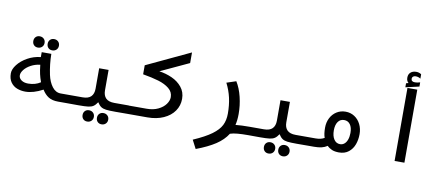

<svg xmlns="http://www.w3.org/2000/svg" viewBox="-88 -1274 4377 1877"><g transform="rotate(10 2100.0 -336.0)"><path d="M354 -91Q260.5 -40.5 180.5 -40.5Q136.5 -40.5 98.2 -55.2Q60 -70 35.5 -104.2Q11 -138.5 11 -193Q11 -233.5 46.5 -279.2Q82 -325 142.2 -358.8Q202.5 -392.5 272.5 -399.5V-448.5H368Q369 -346.5 390.5 -244Q405.5 -174.5 440.2 -128.8Q475 -83 525.5 -83H602V0H514Q454.5 0 417.8 -23.2Q381 -46.5 354 -91ZM194.5 -123Q265.5 -123 317 -157.5Q302 -198.5 294 -234.5Q287 -263.5 280 -325Q229.5 -319 188.2 -296.5Q147 -274 124 -244.5Q101 -215 101 -189.5Q101 -160 127 -141.5Q153 -123 194.5 -123ZM172.5 -542Q172.5 -567 187.8 -582.5Q203 -598 227.5 -598Q252.5 -598 268.5 -582.2Q284.5 -566.5 284.5 -542Q284.5 -517.5 268.5 -501.8Q252.5 -486 227.5 -486Q203 -486 187.8 -501.5Q172.5 -517 172.5 -542ZM315.5 -539.5Q315.5 -564.5 330.8 -580Q346 -595.5 370.5 -595.5Q395.5 -595.5 411.5 -579.8Q427.5 -564 427.5 -539.5Q427.5 -515 411.5 -499.2Q395.5 -483.5 370.5 -483.5Q346 -483.5 330.8 -499Q315.5 -514.5 315.5 -539.5Z M772.5 86.5Q772.5 61.5 787.8 46Q803 30.5 827.5 30.5Q852.5 30.5 868.5 46.2Q884.5 62 884.5 86.5Q884.5 111 868.5 126.8Q852.5 142.5 827.5 142.5Q803 142.5 787.8 127Q772.5 111.5 772.5 86.5ZM915.5 89Q915.5 64 930.8 48.5Q946 33 970.5 33Q995.5 33 1011.5 48.8Q1027.5 64.5 1027.5 89Q1027.5 113.5 1011.5 129.2Q995.5 145 970.5 145Q946 145 930.8 129.5Q915.5 114 915.5 89ZM853 -188V-391H946.5V-188Q946.5 -137.5 973.5 -110.2Q1000.5 -83 1057.5 -83H1201.5V0L1083 0.5Q1020 0.5 989.2 -3.5Q958.5 -7.5 939.2 -20.5Q920 -33.5 902 -62.5Q883 -33.5 863.5 -20.5Q844 -7.5 812.8 -3.5Q781.5 0.5 718 0.5L598.5 0V-83H742.5Q799.5 -83 826.2 -110.2Q853 -137.5 853 -188Z M1198.5 -82H1379Q1444.5 -82 1492.8 -105.5Q1541 -129 1566.2 -164.2Q1591.5 -199.5 1591.5 -234Q1591.5 -285 1549.8 -319Q1508 -353 1443 -372.5Q1378 -392 1286.5 -407.5V-497L1720 -701V-595.5L1437.5 -464Q1504 -454.5 1564.5 -427.5Q1625 -400.5 1664.2 -352.5Q1703.5 -304.5 1703.5 -236.5Q1703.5 -169.5 1666.2 -115.8Q1629 -62 1560 -31Q1491 0 1400 0H1198.5Z M2169 -172.5Q2169 -256 2152.8 -328.5Q2136.5 -401 2102 -468L2195.5 -499Q2233.5 -437.5 2253.5 -355Q2273.5 -272.5 2273.5 -187.5Q2273.5 -126.5 2261.5 -77Q2319 -83 2401.5 -83V0Q2340 0 2296.5 3.8Q2253 7.5 2223 17.5Q2183 81.5 2109.5 130Q2036 178.5 1919 222.5L1875 137.5Q1992 86.5 2055.5 40Q2119 -6.5 2144 -56.2Q2169 -106 2169 -172.5Z M2572.5 86.5Q2572.5 61.5 2587.8 46Q2603 30.5 2627.5 30.5Q2652.5 30.5 2668.5 46.2Q2684.5 62 2684.5 86.5Q2684.5 111 2668.5 126.8Q2652.5 142.5 2627.5 142.5Q2603 142.5 2587.8 127Q2572.5 111.5 2572.5 86.5ZM2715.5 89Q2715.5 64 2730.8 48.5Q2746 33 2770.5 33Q2795.5 33 2811.5 48.8Q2827.5 64.5 2827.5 89Q2827.5 113.5 2811.5 129.2Q2795.5 145 2770.5 145Q2746 145 2730.8 129.5Q2715.5 114 2715.5 89ZM2653 -188V-391H2746.5V-188Q2746.5 -137.5 2773.5 -110.2Q2800.5 -83 2857.5 -83H3001.5V0L2883 0.5Q2820 0.5 2789.2 -3.5Q2758.5 -7.5 2739.2 -20.5Q2720 -33.5 2702 -62.5Q2683 -33.5 2663.5 -20.5Q2644 -7.5 2612.8 -3.5Q2581.5 0.5 2518 0.5L2398.5 0V-83H2542.5Q2599.5 -83 2626.2 -110.2Q2653 -137.5 2653 -188Z M3185.5 -32Q3159.5 -14.5 3128.8 -7.2Q3098 0 3054.5 0H2998V-83H3054.5Q3108.5 -83 3142.5 -103.5Q3128.5 -138.5 3128.5 -203.5Q3128.5 -255.5 3150.2 -298.5Q3172 -341.5 3211.2 -366.5Q3250.5 -391.5 3300 -391.5Q3350 -391.5 3389.2 -365.8Q3428.5 -340 3450.2 -295.8Q3472 -251.5 3472 -198Q3472 -144 3454.8 -96.2Q3437.5 -48.5 3399.5 -18Q3361.5 12.5 3303 12.5Q3262 12.5 3234 0.8Q3206 -11 3185.5 -32ZM3300 -69Q3325 -69 3343.5 -84.8Q3362 -100.5 3372 -129Q3382 -157.5 3382 -194.5Q3382 -248.5 3360.2 -278.5Q3338.5 -308.5 3300 -308.5Q3261.5 -308.5 3239.5 -277.2Q3217.5 -246 3217.5 -191.5Q3217.5 -136 3239.8 -102.5Q3262 -69 3300 -69Z M3952 -725V0H3854.5V-725ZM3833 -767.5 3856.5 -774Q3835.5 -790.5 3835.5 -824Q3835.5 -858 3856.8 -876.5Q3878 -895 3912 -895Q3941.5 -895 3963 -879.5V-836Q3954.5 -842.5 3941.8 -846.8Q3929 -851 3915 -851Q3898.5 -851 3888.8 -842.8Q3879 -834.5 3879 -821Q3879 -791.5 3917 -791.5Q3938 -791.5 3967.5 -800V-758.5L3833 -727.5Z"/></g></svg>

Font: JuliaMono Medium
Style: Regular
Weight: 500
Monospace: yes
Designer: cormullion
Foundry: corm
Version: Version 0.054; ttfautohint (v1.8.4)